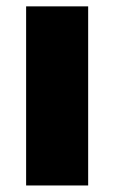

<svg xmlns="http://www.w3.org/2000/svg" viewBox="-20 -568 350 588"><path d="M60 0V-548.5H250V0Z"/></svg>

Font: Encode Sans Semi Expanded ExtraBold
Style: Regular
Weight: 800
Width: 6
Designer: Multiple Designers
Foundry: Impallari Type
Version: Version 3.000; ttfautohint (v1.8.3) -l 8 -r 50 -G 200 -x 14 